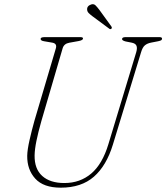

<svg xmlns="http://www.w3.org/2000/svg" viewBox="-20 -876 788 910"><path d="M494 -193.5 625.5 -628Q631.5 -648 626.8 -659.2Q622 -670.5 603.5 -674L575.5 -679.5Q558.5 -684 558.5 -690.5Q558.5 -700 574.5 -700H736Q748 -700 748 -693Q748 -688.5 744.8 -685.8Q741.5 -683 729.5 -680.5L696 -674Q678 -670.5 666.8 -661.2Q655.5 -652 648.5 -628L515 -190.5Q484.5 -90.5 425 -38.5Q365.5 13.5 268 13.5Q186 13.5 147 -29.5Q108 -72.5 109 -138Q109.5 -166 120 -212.2Q130.5 -258.5 143 -303L244.5 -646Q252 -670 227 -674L189 -680.5Q172.5 -683 172.5 -691.5Q172.5 -700 191 -700H361.5Q373.5 -700 373.5 -693.5Q373.5 -685.5 353 -681.5L308.5 -673.5Q283.5 -669 277 -647.5L176 -302Q161 -249 152.8 -208.8Q144.5 -168.5 144 -139.5Q143 -75.5 180.2 -42Q217.5 -8.5 285 -8.5Q359.5 -8.5 412.5 -53.5Q465.5 -98.5 494 -193.5ZM451.5 -828.5 508 -750.5Q512 -743.5 508 -740Q503 -736 498.5 -739.5L417.5 -799.5Q407.5 -807 400.5 -814Q393.5 -821 393 -830Q391.5 -848 412.5 -855Q424.5 -858.5 432.5 -850.8Q440.5 -843 451.5 -828.5Z"/></svg>

Font: Fraunces 72pt S050 Thin
Style: Italic
Weight: 100
Italic angle: -16°
Version: Version 1.000; ttfautohint (v1.8.3)